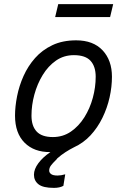

<svg xmlns="http://www.w3.org/2000/svg" viewBox="-20 -727 600 933"><path d="M242 186Q189 186 167 168.5Q145 151 145 122Q145 95 166.5 66Q188 37 225 12Q146 13 99.5 -33.5Q53 -80 53 -165Q53 -209 63 -259.5Q73 -310 94.5 -358Q116 -406 150.5 -445Q185 -484 234.5 -507.5Q284 -531 350 -531Q433 -531 478.5 -482.5Q524 -434 524 -354Q524 -305 512.5 -253.5Q501 -202 477.5 -154Q454 -106 419.5 -69Q385 -32 339 -11Q319 -1 298 12.5Q277 26 258 43Q257 46 247.5 55Q238 64 228.5 76Q219 88 219 102Q219 112 228.5 119Q238 126 260 126Q268 126 277.5 124.5Q287 123 297 120L288 176Q279 181 267.5 183.5Q256 186 242 186ZM237 -61Q286 -61 324.5 -87.5Q363 -114 390 -157Q417 -200 431 -251.5Q445 -303 445 -354Q445 -404 420 -431.5Q395 -459 339 -459Q290 -459 252 -432.5Q214 -406 187.5 -362.5Q161 -319 147 -267.5Q133 -216 133 -165Q133 -115 158 -88Q183 -61 237 -61ZM248 -644 263 -707H530L515 -644Z"/></svg>

Font: Ubuntu Sans Mono
Style: Italic
Weight: 400
Italic angle: -13.5°
Monospace: yes
Designer: Dalton Maag Ltd
Foundry: Dalton Maag Ltd
Version: Version 1.006